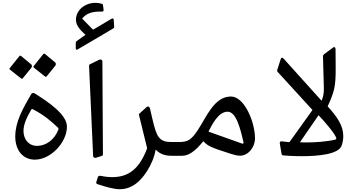

<svg xmlns="http://www.w3.org/2000/svg" viewBox="-20 -1101 2515 1357"><path d="M299.3 -559.6C300.8 -558.6 301.7 -558.1 303.7 -558.1C305.7 -558.1 307.6 -559.1 309.1 -560.5L370.6 -636.2C373.5 -639.2 374.5 -643.5 374.5 -648.4C374.5 -653.3 373 -657.7 369.6 -660.2L297.9 -719.7C295.9 -721.2 293.9 -721.7 292 -721.7C290 -721.7 288.1 -721.2 286.1 -718.8L218.7 -634.8C217.3 -632.8 216.3 -630.8 216.3 -628.9C216.3 -626.9 217.3 -625 219.2 -623ZM130.4 -545.4C131.8 -544.4 132.8 -543.9 134.7 -543.9C136.7 -543.9 138.7 -544.9 140.1 -546.4L201.7 -622.1C204.6 -625 205.5 -629.4 205.5 -634.2C205.5 -639.1 204.1 -643.5 200.7 -646L128.9 -705.5C126.9 -707 125 -707.5 123 -707.5C121.1 -707.5 119.1 -707 117.2 -704.6L49.8 -620.6C48.3 -618.6 47.3 -616.7 47.3 -614.7C47.3 -612.8 48.3 -610.8 50.3 -608.9ZM226.5 27.4C338.8 27.4 453.1 -94.7 453.1 -206C453.1 -290.5 326.6 -377.4 225.1 -440.9C221.7 -442.8 218.2 -443.8 214.8 -443.8C209 -443.8 203.1 -440.4 199.7 -434.5C137.7 -327.1 87.9 -238.3 87.9 -135.7C87.9 -38.1 142.6 27.4 226.5 27.4ZM239.7 -69.8C186.5 -69.8 146 -113.3 146 -175.3C146 -220.2 166.5 -266.6 200.7 -326.1C202.6 -329.1 204.6 -330.5 207 -330.5C208.5 -330.5 210.4 -330 212.9 -328.6C292.5 -287.1 341.3 -245.1 390.6 -197.7C392.6 -195.8 393.5 -193.3 393.5 -190.4C393.5 -188.9 393.5 -187 392.6 -185C365.2 -113.7 306.6 -69.8 239.7 -69.8Z M523.9 -749C526.4 -749 767.6 -893.1 780.3 -899.9C784.2 -902.3 787.1 -906.3 787.1 -910.6L783.7 -960.9C783.2 -967.3 779.8 -970.7 775.4 -970.7C773.4 -970.7 771 -970.2 769 -968.8L639.6 -892.1C638.2 -891.1 637.7 -891.1 636.7 -892.1L562 -968.3C560.5 -969.7 560.5 -969.7 561.5 -971.2C592.3 -1007.3 633.8 -1021.5 700.7 -1019C708 -1019 713.4 -1023.9 712.4 -1030.3L708 -1064C707 -1069.8 704.1 -1073.2 698.3 -1074.7C683.6 -1079.1 669 -1081 654.3 -1081C581.1 -1081 516.6 -1029.8 516.6 -960.9C516.6 -916 556.7 -880.4 583 -856C584 -855 584 -855 583 -854L522 -810.6C517.1 -807.1 515.6 -804.2 515.6 -798.8L515.2 -760.3C515.2 -753.4 519.1 -749 523.9 -749ZM658.2 14.1 699.2 1C704.6 -0.5 707.5 -4.4 707.5 -9.8L703.6 -666.5C703.6 -678.2 692.4 -683.6 681.2 -678.7L614.3 -646C610.9 -644.5 609.4 -641.1 609.4 -637.2L638.2 1.9C638.7 10.2 645.5 17.1 658.2 14.1Z M915.5 213.4C990.2 173.8 1063.5 57.6 1080.1 -43.9C1108.4 -13.7 1144 0 1192.4 0H1256.8C1270.5 -16.1 1276.9 -32.2 1276.9 -48.8C1276.9 -64.9 1270.5 -81.1 1256.8 -97.2H1192.4C1104 -97.2 1086.9 -132.8 1057.1 -260.7L1039.6 -335.4C1037.1 -345.7 1026.4 -353 1016.1 -344.2L966.8 -299.3C963.9 -296.9 961.9 -293.9 961.9 -290L1019 -57.1C1020 -54.2 1019.5 -51.8 1018.6 -49.3C965.8 88.9 891.6 150.9 773.9 150.9C747.1 150.9 718.3 147.9 687 141.6C679.7 140.1 673.8 144 671.4 151.9L659.7 189C659.7 194.3 663.1 198.2 669.4 200.7C740.7 224.1 788.6 236.3 828.6 236.3C860.3 236.3 886.7 228.5 915.5 213.4Z M1235.4 0H1267.6C1313 0 1359.4 -31.7 1417 -103C1446.3 -73.2 1456 -62.5 1605.9 -15.6C1632.3 -7.3 1654.8 -0.5 1676.3 -0.5C1733.9 -0.5 1782.2 -59.1 1782.2 -123.5C1782.2 -236.8 1708.5 -418.9 1611.8 -418.9C1493.6 -418.9 1439.4 -273.9 1376.5 -179.2C1331.5 -112.3 1307.1 -97.2 1245.1 -97.2H1235.4C1203.1 -97.2 1187.5 -72.7 1187.5 -48.8C1187.5 -24.4 1203.1 0 1235.4 0ZM1694.3 -85 1456 -169.9C1453.1 -171.4 1453.6 -171.9 1454.6 -173.8C1478.5 -218.3 1522.5 -311.5 1588.4 -311.5C1649.4 -311.5 1678.7 -192.9 1701.2 -93.8C1702.1 -89.8 1698.2 -85 1694.3 -85Z M1982.4 -2.4C2001 -1 2052.7 2.9 2112.8 2.9C2227 2.9 2373 -9.8 2394.5 -71.8C2402.8 -95.7 2406.2 -118.2 2406.2 -139.6C2406.2 -212.4 2362.8 -275.9 2295.9 -349.1C2345.2 -457.5 2352.5 -492.2 2352.5 -617.7L2351.5 -754.4C2351.5 -762.7 2346.7 -768.1 2340.8 -768.1C2338.8 -768.1 2336.4 -767.1 2334 -765.1L2270.5 -717.8C2264.6 -713.4 2262.7 -709.5 2262.7 -703.6L2269 -475.6C2269 -440.9 2265.6 -419.9 2252.9 -388.7L1983.4 -688C1980.4 -691.4 1977.5 -692.9 1974.6 -692.9C1969.7 -692.9 1965.8 -689.5 1963.8 -683.1L1938.5 -603C1938 -599.1 1939.9 -595.7 1942.4 -592.8L2188.5 -323.7L2027.8 -99.1C2026.3 -97.2 2024.9 -96.2 2022.9 -96.2L1970.7 -102.1C1961.4 -103 1956 -96.7 1957.5 -87.4L1969.7 -14.2C1971.2 -6.8 1975.1 -3.4 1982.4 -2.5ZM2102.5 -95.2C2101 -95.2 2100.6 -96.2 2101 -97.2L2231.4 -286.6C2257.3 -260.8 2356.9 -148.4 2356.9 -122.1C2356.9 -118.2 2354 -115.2 2348.1 -113.8C2288.5 -99.6 2206.5 -94.2 2145 -94.2Z"/></svg>

Font: Pfont
Style: Regular
Weight: 400
Designer: Damoon Khanjanzadeh
Foundry: pfont
Version: Version 1.000;PS 000.300;hotconv 1.0.88;makeotf.lib2.5.64775